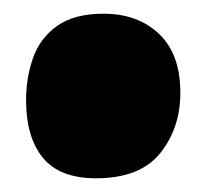

<svg xmlns="http://www.w3.org/2000/svg" viewBox="-20 -473 300 280"><path d="M131 -453Q181 -453 212 -423.5Q243 -394 243 -338Q243 -286 213.5 -249.5Q184 -213 120 -213Q67 -213 42.5 -243Q18 -273 18 -327Q18 -359 28 -388Q38 -417 63 -435Q88 -453 131 -453Z"/></svg>

Font: DynaPuff SemiBold
Style: Regular
Weight: 600
Designer: Toshi Omagari, Jennifer Daniel
Foundry: Google Fonts
Version: Version 2.000